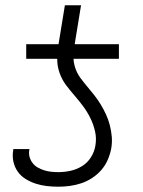

<svg xmlns="http://www.w3.org/2000/svg" viewBox="-20 -697 540 725"><path d="M429 -475H79V-530H201L225 -677H286L262 -530H429ZM201 8Q178 8 156.5 5.5Q135 3 115 -3.5Q95 -10 77 -21Q59 -32 47 -49Q35 -66 30.5 -87Q26 -108 30 -130Q30 -131 30 -132Q30 -133 30 -134H91Q91 -134 91 -133Q91 -132 91 -132Q88 -118 91.5 -105Q95 -92 103 -81.5Q111 -71 122.5 -64.5Q134 -58 146.5 -54Q159 -50 173 -48.5Q187 -47 201 -47Q223 -47 246 -52Q269 -57 289.5 -69.5Q310 -82 323 -102.5Q336 -123 340 -146Q345 -174 339 -200.5Q333 -227 321.5 -250.5Q310 -274 294.5 -295Q279 -316 262 -335.5Q245 -355 229.5 -375.5Q214 -396 205 -421.5Q196 -447 196 -474.5Q196 -502 201 -530H262Q258 -507 257.5 -484.5Q257 -462 264 -441Q271 -420 283.5 -403Q296 -386 309.5 -370Q323 -354 336 -337.5Q349 -321 360 -303Q371 -285 380 -265.5Q389 -246 394.5 -225Q400 -204 402 -181.5Q404 -159 400 -136Q396 -115 387 -94Q378 -73 363 -55.5Q348 -38 328 -25Q308 -12 287 -5Q266 2 244 5Q222 8 201 8Z"/></svg>

Font: Iosevka Curly Light Oblique
Style: Regular
Weight: 300
Italic angle: -9°
Monospace: yes
Designer: Belleve Invis
Foundry: Belleve Invis
Version: Version 11.1.0; ttfautohint (v1.8.3)